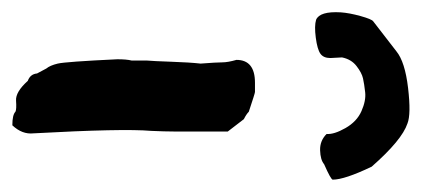

<svg xmlns="http://www.w3.org/2000/svg" viewBox="-228 -475 683 311"><g transform="rotate(90 113.5 -319.5)"><path d="M51 -532 52 -513Q52 -502 45 -497Q38 -492 19 -489.5Q0 -487 -10 -490Q-24 -496 -22 -530Q-21 -544 -16 -562Q-11 -580 -7.5 -582.5Q-4 -585 41 -620Q58 -634 100.5 -639Q143 -644 158 -638Q185 -629 228 -580Q249 -536 249 -517Q249 -514 224 -503Q217 -497 201.5 -496.5Q186 -496 175 -507Q176 -519 165.5 -537.5Q155 -556 138 -563.5Q121 -571 107.5 -569.5Q94 -568 85 -566Q76 -564 65 -555.5Q54 -547 51 -532ZM55 -361Q55 -391 92 -391H107Q109 -391 139 -381Q143 -377 151 -373L171 -347V-259Q171 -245 170 -223Q166 -177 174 -32Q176 -14 161 2Q144 2 139 -3Q135 -5 121 -4Q107 -3 89 -23Q78 -27 77 -38L69 -53Q64 -59 61 -71.5Q58 -84 54 -168Q54 -183 56 -191V-215Q57 -226 58 -255.5Q59 -285 61 -303Q59 -329 59 -338Q59 -347 55 -361Z"/></g></svg>

Font: Caveat Brush
Style: Regular
Weight: 400
Designer: Pablo Impallari
Foundry: Creative Lab NY
Version: Version 1.096; ttfautohint (v1.3)